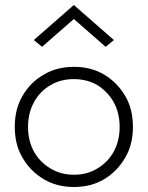

<svg xmlns="http://www.w3.org/2000/svg" viewBox="-20 -737 590 767"><path d="M39 -230Q39 -159 70 -107Q101 -53 155 -21Q207 10 275 10Q344 10 396 -21Q448 -52 480 -107Q511 -159 511 -230Q511 -302 480 -354Q448 -408 396 -439Q344 -470 275 -470Q207 -470 155 -439Q101 -408 70 -354Q39 -302 39 -230ZM116 -131Q92 -174 92 -230Q92 -286 116 -329Q139 -372 182 -397Q222 -421 275 -421Q327 -421 369 -397Q411 -370 434 -329Q458 -286 458 -230Q458 -174 434 -131Q411 -89 369 -64Q329 -39 275 -39Q222 -39 182 -64Q140 -88 116 -131ZM435 -577 275 -717 115 -577 148 -550 275 -661 402 -550Z"/></svg>

Font: NM-font
Style: Light
Weight: 500
Designer: ""
Foundry: ""
Version: ""